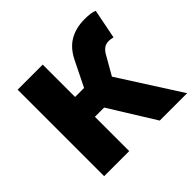

<svg xmlns="http://www.w3.org/2000/svg" viewBox="-172 -921 1116 1116"><g transform="rotate(-45 386.0 -363.0)"><path d="M90 -711H296V-445H370L446 -599Q479 -666 531.5 -696Q584 -726 655 -726Q711 -726 735 -714L699 -532Q679 -537 664 -537Q641 -537 624.5 -525Q608 -513 594 -487L531 -377L772 0H547L372 -282H296V0H90Z"/></g></svg>

Font: Nebula Sans Black
Style: Regular
Weight: 900
Designer: Paul D. Hunt for Adobe (as Source Sans)
Foundry: Nebula Entertainment & Broadcasting LLC
Version: Version 1.010